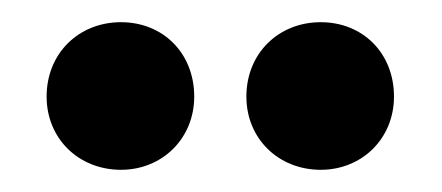

<svg xmlns="http://www.w3.org/2000/svg" viewBox="-20 -743 398 173"><path d="M269 -590C306 -590 335 -618 335 -656C335 -695 307 -723 269 -723C231 -723 202 -695 202 -656C202 -618 231 -590 269 -590ZM22 -656C22 -618 51 -590 89 -590C126 -590 155 -618 155 -656C155 -695 127 -723 89 -723C51 -723 22 -695 22 -656Z"/></svg>

Font: Vanilla Cream DemiBold
Style: Regular
Weight: 600
Designer: Jeremy Tribby, Jinavaṁso
Foundry: Tribby Type
Version: Version 1.422;Glyphs 3.1.2 (3151)